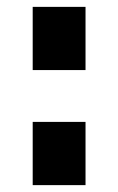

<svg xmlns="http://www.w3.org/2000/svg" viewBox="-20 -539 344 559"><path d="M75.2 -335V-519H229V-335ZM75.2 0V-184.1H229V0Z"/></svg>

Font: Rawline Black
Style: Regular
Weight: 900
Designer: Matt McInerney, Pablo Impallari, Rodrigo Fuenzalida
Foundry: Matt McInerney, Pablo Impallari, Rodrigo Fuenzalida
Version: Version 4.020;PS 004.020;hotconv 1.0.88;makeotf.lib2.5.64775